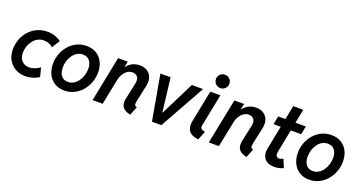

<svg xmlns="http://www.w3.org/2000/svg" viewBox="-39 -1408 3921 2076"><g transform="rotate(20 1921.5 -370.0)"><path d="M263.2 5.9Q198.2 5.9 147.2 -22Q96.2 -49.8 66.7 -101.1Q37.1 -152.3 37.1 -222.7Q37.1 -285.2 58.3 -340.3Q79.6 -395.5 118.4 -438Q157.2 -480.5 210.2 -504.6Q263.2 -528.8 326.2 -528.8Q377.4 -528.8 419.4 -512.9Q461.4 -497.1 483.4 -477.5L425.3 -386.2Q410.6 -404.8 380.4 -415.8Q350.1 -426.8 319.8 -426.8Q282.7 -426.8 251.7 -409.7Q220.7 -392.6 198.2 -363.8Q175.8 -335 163.6 -298.8Q151.4 -262.7 151.4 -225.1Q151.4 -187 165.3 -158.4Q179.2 -129.9 205.3 -114Q231.4 -98.1 268.1 -98.1Q301.8 -98.1 335.7 -112.1Q369.6 -126 390.1 -143.1L416.5 -40.5Q384.3 -18.6 344.2 -6.3Q304.2 5.9 263.2 5.9Z M710.4 7.8Q645 7.8 597.2 -22.2Q549.3 -52.2 523.7 -104.7Q498 -157.2 498 -224.6Q498 -284.7 518.6 -339.4Q539.1 -394 576.4 -436.8Q613.8 -479.5 664.8 -504.2Q715.8 -528.8 776.9 -528.8Q842.8 -528.8 890.4 -499.5Q938 -470.2 963.6 -418.9Q989.3 -367.7 989.3 -300.8Q989.3 -240.7 968.8 -185.3Q948.2 -129.9 910.9 -86.4Q873.5 -43 822.5 -17.6Q771.5 7.8 710.4 7.8ZM715.3 -93.3Q752 -93.3 781.7 -111.3Q811.5 -129.4 832.5 -159.4Q853.5 -189.5 864.7 -226.3Q876 -263.2 876 -300.3Q876 -338.4 863.8 -367.2Q851.6 -396 828.1 -411.9Q804.7 -427.7 770.5 -427.7Q733.4 -427.7 703.9 -409.9Q674.3 -392.1 653.8 -362.3Q633.3 -332.5 622.3 -296.1Q611.3 -259.8 611.3 -222.2Q611.3 -184.1 623.3 -155Q635.3 -126 658.4 -109.6Q681.6 -93.3 715.3 -93.3Z M1471.2 8.3Q1423.3 -1 1398.4 -21.5Q1373.5 -42 1366.7 -71.5Q1359.9 -101.1 1367.7 -138.2L1408.2 -326.7Q1418.9 -377.4 1398.4 -403.8Q1377.9 -430.2 1340.3 -430.2Q1308.6 -430.2 1282 -412.6Q1255.4 -395 1236.6 -363.8Q1217.8 -332.5 1209.5 -291L1150.9 0H1034.7L1139.2 -521H1250.5L1236.8 -454.1H1254.9L1211.4 -410.2Q1241.2 -468.8 1285.6 -498.8Q1330.1 -528.8 1388.2 -528.8Q1439.5 -528.8 1475.1 -505.6Q1510.7 -482.4 1525.4 -440.9Q1540 -399.4 1528.3 -344.7L1487.3 -153.8Q1480.5 -121.6 1485.6 -108.4Q1490.7 -95.2 1511.2 -90.3Z M1718.3 0 1626 -521H1743.2L1790 -132.8H1793.9L1987.8 -521H2117.2L1826.7 0Z M2253.4 7.8Q2196.8 2 2166.3 -20Q2135.7 -42 2127.2 -78.1Q2118.7 -114.3 2128.4 -162.1L2199.7 -521H2315.9L2241.7 -147.9Q2237.8 -127.4 2245.8 -116.2Q2253.9 -105 2267.8 -99.9Q2281.7 -94.7 2294.4 -92.3ZM2287.6 -594.2Q2254.9 -594.2 2232.7 -616.7Q2210.4 -639.2 2210.4 -671.4Q2210.4 -703.6 2232.7 -725.8Q2254.9 -748 2287.6 -748Q2319.8 -748 2342.3 -725.8Q2364.7 -703.6 2364.7 -671.4Q2364.7 -639.2 2342.3 -616.7Q2319.8 -594.2 2287.6 -594.2Z M2809.1 8.3Q2761.2 -1 2736.3 -21.5Q2711.4 -42 2704.6 -71.5Q2697.8 -101.1 2705.6 -138.2L2746.1 -326.7Q2756.8 -377.4 2736.3 -403.8Q2715.8 -430.2 2678.2 -430.2Q2646.5 -430.2 2619.9 -412.6Q2593.3 -395 2574.5 -363.8Q2555.7 -332.5 2547.4 -291L2488.8 0H2372.6L2477.1 -521H2588.4L2574.7 -454.1H2592.8L2549.3 -410.2Q2579.1 -468.8 2623.5 -498.8Q2668 -528.8 2726.1 -528.8Q2777.3 -528.8 2813 -505.6Q2848.6 -482.4 2863.3 -440.9Q2877.9 -399.4 2866.2 -344.7L2825.2 -153.8Q2818.4 -121.6 2823.5 -108.4Q2828.6 -95.2 2849.1 -90.3Z M3129.9 6.8Q3073.7 6.8 3040.3 -14.4Q3006.8 -35.6 2994.9 -72.5Q2982.9 -109.4 2991.7 -154.3L3096.2 -681.2H3211.4L3109.9 -165Q3103 -130.4 3112.8 -113.3Q3122.6 -96.2 3145 -96.2Q3158.2 -96.2 3170.9 -101.3Q3183.6 -106.4 3190.9 -110.8L3230 -16.6Q3210.9 -6.8 3184.1 0Q3157.2 6.8 3129.9 6.8ZM2962.4 -425.3 2981.4 -521H3299.3L3280.3 -425.3Z M3527.8 7.8Q3462.4 7.8 3414.6 -22.2Q3366.7 -52.2 3341.1 -104.7Q3315.4 -157.2 3315.4 -224.6Q3315.4 -284.7 3335.9 -339.4Q3356.4 -394 3393.8 -436.8Q3431.2 -479.5 3482.2 -504.2Q3533.2 -528.8 3594.2 -528.8Q3660.2 -528.8 3707.8 -499.5Q3755.4 -470.2 3781 -418.9Q3806.6 -367.7 3806.6 -300.8Q3806.6 -240.7 3786.1 -185.3Q3765.6 -129.9 3728.3 -86.4Q3690.9 -43 3639.9 -17.6Q3588.9 7.8 3527.8 7.8ZM3532.7 -93.3Q3569.3 -93.3 3599.1 -111.3Q3628.9 -129.4 3649.9 -159.4Q3670.9 -189.5 3682.1 -226.3Q3693.4 -263.2 3693.4 -300.3Q3693.4 -338.4 3681.2 -367.2Q3668.9 -396 3645.5 -411.9Q3622.1 -427.7 3587.9 -427.7Q3550.8 -427.7 3521.2 -409.9Q3491.7 -392.1 3471.2 -362.3Q3450.7 -332.5 3439.7 -296.1Q3428.7 -259.8 3428.7 -222.2Q3428.7 -184.1 3440.7 -155Q3452.6 -126 3475.8 -109.6Q3499 -93.3 3532.7 -93.3Z"/></g></svg>

Font: Reddit Sans SemiBold
Style: Italic
Weight: 600
Italic angle: -11.25°
Designer: Stephen Hutchings
Version: Version 1.013